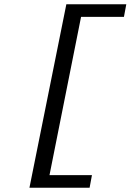

<svg xmlns="http://www.w3.org/2000/svg" viewBox="-20 -728 640 900"><path d="M118 152 291 -708H572L561 -649H360L212 93H411L400 152Z"/></svg>

Font: Source Code Pro Semibold
Style: Italic
Weight: 600
Italic angle: -11°
Monospace: yes
Designer: Paul D. Hunt, Teo Tuominen
Foundry: Adobe Systems Incorporated
Version: Version 1.050;PS 1.000;hotconv 16.6.51;makeotf.lib2.5.65220